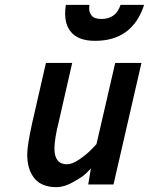

<svg xmlns="http://www.w3.org/2000/svg" viewBox="-20 -759 613 790"><path d="M212 11Q151 11 121.5 -25.5Q92 -62 92 -123Q92 -160 112 -251L169 -500H277L222 -259Q204 -187 204 -148Q204 -83 256 -83Q277 -83 307 -103.5Q337 -124 357 -145L377 -166L454 -500H562L447 0H343L354 -66Q346 -57 333 -44.5Q320 -32 282.5 -10.5Q245 11 212 11ZM348 -739Q347 -732 347 -720.5Q347 -709 357 -695Q367 -681 398 -681Q457 -681 476 -739H573Q525 -591 371 -591Q300 -591 270 -630Q248 -658 248 -703Q248 -720 251 -739Z"/></svg>

Font: Titillium Web SemiBold
Style: Italic
Weight: 600
Italic angle: -13°
Version: Version 1.002;PS 57.000;hotconv 1.0.70;makeotf.lib2.5.55311